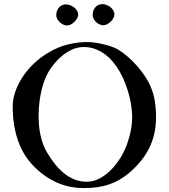

<svg xmlns="http://www.w3.org/2000/svg" viewBox="-20 -913 832 945"><path d="M392.1 12.7Q320.8 12.7 258.1 -15.4Q195.3 -43.5 143.1 -98.1Q120.6 -121.1 102.1 -150.6Q83.5 -180.2 70.3 -216.3Q57.1 -252.4 49.8 -295.7Q42.5 -338.9 42.5 -389.6Q42.5 -425.8 55.9 -463.6Q69.3 -501.5 92.8 -536.4Q116.2 -571.3 147.9 -601.3Q179.7 -631.3 216.3 -652.8Q266.1 -683.1 315.7 -694.6Q365.2 -706.1 407.2 -706.1Q428.2 -706.1 451.2 -702.6Q474.1 -699.2 494.9 -693.8Q515.6 -688.5 533 -682.1Q550.3 -675.8 560.1 -669.9Q583.5 -655.8 607.9 -634.8Q632.3 -613.8 653.8 -589.4Q675.3 -564.9 692.6 -539.3Q710 -513.7 719.7 -490.7Q736.3 -452.6 742.2 -414.6Q748 -376.5 748 -335.4Q748 -291.5 739 -253.2Q730 -214.8 712.9 -181.2Q695.8 -147.5 671.1 -117.9Q646.5 -88.4 615.2 -61.5Q592.3 -42.5 568.4 -28.6Q544.4 -14.6 517.3 -5.4Q490.2 3.9 459.5 8.3Q428.7 12.7 392.1 12.7ZM169.9 -339.4Q169.9 -315.9 172.4 -291.7Q174.8 -267.6 180.2 -243.9Q185.5 -220.2 194.1 -198.2Q202.6 -176.3 214.8 -157.2Q230.5 -131.3 249.8 -106.7Q269 -82 292.7 -62.3Q316.4 -42.5 345 -30.5Q373.5 -18.6 407.2 -18.6Q439 -18.6 468.8 -33.9Q498.5 -49.3 523.9 -74.5Q549.3 -99.6 569.6 -131.3Q589.8 -163.1 602.5 -195.8Q604 -200.7 608.6 -213.6Q613.3 -226.6 618.2 -245.1Q623 -263.7 626.7 -287.1Q630.4 -310.5 630.4 -336.9Q630.4 -360.4 626.7 -387.7Q623 -415 615.5 -444.1Q607.9 -473.1 596.7 -502.4Q585.4 -531.7 570.3 -558.6Q557.1 -581.5 539.6 -603.8Q522 -626 499.8 -643.3Q477.5 -660.6 450.7 -671.1Q423.8 -681.6 392.1 -681.6Q361.8 -681.6 334.5 -668.9Q307.1 -656.2 284.7 -637.5Q262.2 -618.7 245.4 -597.4Q228.5 -576.2 218.3 -558.6Q210.4 -544.9 201.9 -524.4Q193.4 -503.9 186.3 -476.6Q179.2 -449.2 174.6 -414.8Q169.9 -380.4 169.9 -339.4ZM256.8 -838.4Q256.8 -848.6 260.3 -858.4Q263.7 -868.2 269.8 -875.5Q275.9 -882.8 284.7 -887.2Q293.5 -891.6 304.2 -891.6Q313.5 -891.6 324 -887.9Q334.5 -884.3 343.5 -877.4Q352.5 -870.6 358.6 -861.3Q364.7 -852.1 364.7 -840.8Q364.7 -832 359.6 -822.8Q354.5 -813.5 346.4 -805.7Q338.4 -797.9 328.9 -792.7Q319.3 -787.6 310.1 -787.6Q301.3 -787.6 292 -791.7Q282.7 -795.9 274.9 -803Q267.1 -810.1 262 -819.3Q256.8 -828.6 256.8 -838.4ZM436 -839.4Q436 -849.6 439.2 -859.4Q442.4 -869.1 448.5 -876.5Q454.6 -883.8 463.4 -888.2Q472.2 -892.6 483.4 -892.6Q492.7 -892.6 503.2 -888.9Q513.7 -885.3 522.5 -878.7Q531.2 -872.1 537.1 -862.5Q543 -853 543 -841.8Q543 -833 538.1 -823.7Q533.2 -814.5 525.1 -806.6Q517.1 -798.8 507.3 -793.7Q497.6 -788.6 488.3 -788.6Q479.5 -788.6 470.5 -792.7Q461.4 -796.9 453.6 -804Q445.8 -811 440.9 -820.3Q436 -829.6 436 -839.4Z"/></svg>

Font: IM FELL French Canon SC
Style: Regular
Weight: 400
Designer: Igino Marini
Foundry: Igino Marini
Version: 3.00